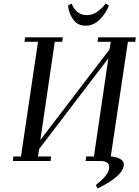

<svg xmlns="http://www.w3.org/2000/svg" viewBox="-20 -914 791 1090"><path d="M53.2 0 56.2 -25.9H99.1L195.8 -676.8H119.1L122.1 -702.1H336.9L333 -676.8H291L209 -119.1L602.1 -633.8L608.9 -676.8H534.2L537.1 -702.1H751L748 -676.8H706.1L608.9 -25.9Q640.6 -23.4 661.9 -11.7Q683.1 0 683.1 19Q683.1 83.5 534.2 155.8L523.9 136.2Q564 105.5 582 80.8Q600.1 56.2 600.1 32.2Q600.1 0 545.9 0H465.8L469.2 -25.9H513.2L595.2 -583L202.1 -67.9L195.8 -25.9H270L267.1 0ZM366.2 -881.8 386.2 -894Q412.6 -828.1 474.1 -828.1Q528.8 -828.1 580.1 -894L598.1 -881.8Q580.6 -836.9 545.4 -802.5Q510.3 -768.1 465.8 -768.1Q421.4 -768.1 396 -802.7Q370.6 -837.4 366.2 -881.8Z"/></svg>

Font: Dehuti
Style: Bold-Italic
Weight: 700
Version: Version 1.2